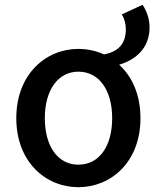

<svg xmlns="http://www.w3.org/2000/svg" viewBox="-20 -768 654 801"><path d="M307 13C443 13 566 -92 566 -275C566 -373 531 -449 477 -498C542 -517 604 -564 604 -654C604 -689 591 -724 575 -748L488 -708C499 -691 505 -668 505 -646C505 -583 471 -552 414 -541C381 -556 344 -564 307 -564C171 -564 48 -458 48 -275C48 -92 171 13 307 13ZM307 -81C221 -81 167 -158 167 -275C167 -391 221 -469 307 -469C394 -469 448 -391 448 -275C448 -158 394 -81 307 -81Z"/></svg>

Font: Source Han Sans JP Medium
Style: Regular
Weight: 500
Designer: Ryoko NISHIZUKA 西塚涼子 (kana, bopomofo & ideographs); Paul D. Hunt (Latin, Greek & Cyrillic); Sandoll Communications 산돌커뮤니
Foundry: Adobe
Version: Version 2.002;hotconv 1.0.116;makeotfexe 2.5.65601